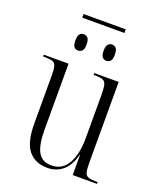

<svg xmlns="http://www.w3.org/2000/svg" viewBox="-149 -896 824 997"><g transform="rotate(20 263.0 -397.5)"><path d="M138 -785V-805H371V-785ZM176 -617Q162 -617 153.5 -626.5Q145 -636 145 -661Q145 -688 153.5 -697.5Q162 -707 176 -707Q189 -707 198 -697.5Q207 -688 207 -661Q207 -636 198 -626.5Q189 -617 176 -617ZM332 -617Q319 -617 310 -626.5Q301 -636 301 -661Q301 -688 310 -697.5Q319 -707 332 -707Q345 -707 354 -697.5Q363 -688 363 -661Q363 -636 354 -626.5Q345 -617 332 -617ZM234 10Q165 10 128.5 -35.5Q92 -81 92 -184V-450Q92 -483 87.5 -499.5Q83 -516 68 -521Q53 -526 23 -526H16V-536H153V-172Q153 -88 175 -48.5Q197 -9 249 -9Q309 -9 339 -62Q369 -115 369 -201V-442Q369 -479 364.5 -497Q360 -515 345.5 -520.5Q331 -526 300 -526H295V-536H430V-89Q430 -54 434.5 -37Q439 -20 454 -15Q469 -10 499 -10H505V0H371V-111H369Q354 -50 318.5 -20Q283 10 234 10Z"/></g></svg>

Font: Noto Serif Display Condensed Light
Style: Regular
Weight: 300
Width: 3
Designer: Monotype Design Team
Foundry: Monotype Imaging Inc.
Version: Version 2.009